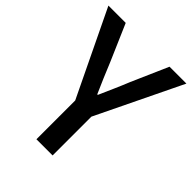

<svg xmlns="http://www.w3.org/2000/svg" viewBox="-210 -855 973 973"><g transform="rotate(45 276.5 -368.5)"><path d="M218 0H334V-278L556 -737H435L349 -541C327 -486 303 -434 279 -379H275C250 -434 229 -486 206 -541L121 -737H-3L218 -278Z"/></g></svg>

Font: GenYoGothic2 TW M
Style: Regular
Weight: 500
Version: Version 2.100;PS 2.1;hotconv 16.6.51;makeotf.lib2.5.65220 DE